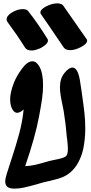

<svg xmlns="http://www.w3.org/2000/svg" viewBox="-20 -1157 541 1137"><path d="M25 -1026Q19 -1034 19 -1042Q19 -1064 51.5 -1083.5Q84 -1103 115 -1103Q138 -1103 147 -1091Q202 -1022 261 -927Q264 -923 264 -917Q264 -902 243 -886.5Q222 -871 207 -867Q185 -858 166 -858Q138 -858 127 -877Q82 -949 25 -1026ZM493 -925Q496 -921 496 -916Q496 -904 479.5 -891Q463 -878 439 -869Q415 -860 395 -860Q370 -860 358 -875L273 -1000L222 -1074Q219 -1079 219 -1083Q219 -1095 235 -1107.5Q251 -1120 274.5 -1128.5Q298 -1137 319 -1137Q345 -1137 355 -1123ZM118 -143 115 -136ZM464 -610Q475 -534 480 -488.5Q485 -443 485 -396Q485 -335 473 -275Q451 -181 394 -134Q371 -115 343 -105Q315 -95 271 -85Q252 -81 240 -78Q227 -75 217 -71.5Q207 -68 199 -66Q148 -52 120.5 -46Q93 -40 66 -40Q36 -40 23.5 -51Q11 -62 11 -82Q11 -101 21 -131Q26 -147 44 -202Q76 -299 94.5 -368.5Q113 -438 120 -509Q99 -489 82 -489Q68 -489 58 -502.5Q48 -516 43 -538Q40 -553 40 -568Q40 -609 62 -666Q77 -705 109.5 -749.5Q142 -794 172 -794Q195 -794 212 -765Q235 -726 235 -655Q235 -614 229.5 -575Q224 -536 212 -471Q188 -343 129 -173Q155 -174 181.5 -179.5Q208 -185 249 -197L274 -204Q281 -206 301 -210Q329 -215 348 -221Q367 -227 374 -236Q382 -247 382 -277Q382 -293 377 -338Q374 -353 374 -363Q371 -411 357 -500Q356 -509 349 -540Q335 -604 335 -639Q335 -693 362 -725Q388 -757 409 -757Q444 -757 456 -663Q458 -646 464 -610Z"/></svg>

Font: Sedgwick Ave Display
Style: Regular
Weight: 400
Designer: Kevin Burke, Pedro Vergani
Foundry: Google, Inc.
Version: Version 1.000